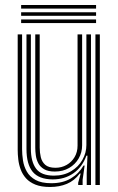

<svg xmlns="http://www.w3.org/2000/svg" viewBox="-20 -737 472 765"><path d="M179.5 8Q144.5 8 121.1 -1.4Q97.8 -10.8 83.6 -26.6Q69.5 -42.5 62.4 -61.9Q55.2 -81.2 52.9 -101.5Q50.5 -121.8 50.5 -140V-600H68V-142.8Q68 -121.2 71.6 -97.6Q75.2 -74 86.9 -53.4Q98.5 -32.8 121.8 -19.9Q145 -7 184.5 -7Q230.2 -7 262.2 -26Q294.2 -45 313 -77.5H317.2L309.2 -20.8V0H291.5V-9L301.5 -45.5H297.8Q276.5 -17 246.6 -4.5Q216.8 8 179.5 8ZM360.2 0V-600H377.8V0ZM198.5 -53.5Q171.5 -53.5 155.9 -62.8Q140.2 -72 132.6 -86.5Q125 -101 122.8 -117.4Q120.5 -133.8 120.5 -148V-600H138.2V-148.8Q138.2 -129.2 142.5 -110.9Q146.8 -92.5 160.1 -80.5Q173.5 -68.5 201 -68.5Q225.5 -68.5 245.5 -79.9Q265.5 -91.2 277.2 -111.1Q289 -131 289 -156.5V-600H307.2V-157.8Q307.2 -129.5 293.5 -105.8Q279.8 -82 255.4 -67.8Q231 -53.5 198.5 -53.5ZM189.2 -22.2Q134.5 -22.8 110 -52.8Q85.5 -82.8 85.5 -143.5V-600H103V-145.2Q103 -92.8 123.8 -65Q144.5 -37.2 194.8 -37.2Q234.2 -37.2 263.4 -54.8Q292.5 -72.2 308.4 -100.1Q324.2 -128 324.2 -159V-600H342.5V0H325.5V-47.8L328.5 -116.8H324.2Q308 -71.5 272.8 -46.8Q237.5 -22 189.2 -22.2ZM64.2 -702.8V-717.2H362.8V-702.8ZM64.2 -645V-659.5H362.8V-645ZM64.2 -674V-688.2H362.8V-674Z"/></svg>

Font: Big Shoulders Inline Text Thin Medium
Style: Regular
Weight: 500
Version: Version 2.002